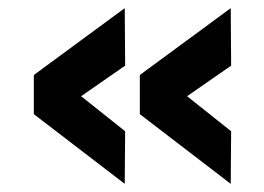

<svg xmlns="http://www.w3.org/2000/svg" viewBox="-20 -474 648 471"><path d="M179 -238 287 -152 286 -23 63 -194V-290L286 -454L287 -313ZM439 -238 547 -152 546 -23 323 -194V-290L546 -454L547 -313Z"/></svg>

Font: Panefresco 999wt
Style: Regular
Weight: 900
Version: Version 1.001